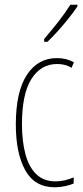

<svg xmlns="http://www.w3.org/2000/svg" viewBox="-20 -783 353 813"><path d="M212 10Q127 10 87 -62Q47 -134 47 -256Q47 -394 93.5 -465.5Q140 -537 221 -537Q262 -537 293 -519L283 -496Q257 -512 222 -512Q153 -512 113 -448.5Q73 -385 73 -257Q73 -186 87.5 -131Q102 -76 133.5 -45.5Q165 -15 215 -15Q253 -15 292 -32V-6Q276 1 254 5.5Q232 10 212 10ZM308 -756Q292 -732 269.5 -704Q247 -676 224 -650.5Q201 -625 181 -606H167V-618Q201 -658 227 -691Q253 -724 278 -763H308Z"/></svg>

Font: Noto Sans Gujarati UI ExtraCondensed Thin
Style: Regular
Weight: 100
Width: 2
Designer: Jelle Bosma - Monotype Design Team, Universal Thirst
Foundry: Monotype Imaging Inc.
Version: Version 2.106; ttfautohint (v1.8.4.7-5d5b)